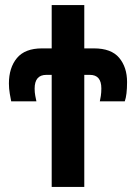

<svg xmlns="http://www.w3.org/2000/svg" viewBox="-20 -734 537 754"><path d="M311 0V-440H333Q378 -440 378 -387Q378 -371 376 -357.5Q374 -344 372 -336H470Q479 -361 479 -412Q479 -470 448 -507Q417 -544 349 -544H311V-714H183V-544H145Q78 -544 46.5 -506Q15 -468 15 -406Q15 -386 18.5 -365.5Q22 -345 24 -336H123Q121 -345 118.5 -358Q116 -371 116 -386Q116 -440 162 -440H183V0Z"/></svg>

Font: Noto Sans UI Condensed
Style: Bold
Weight: 700
Width: 3
Designer: Monotype Design Team
Foundry: Monotype Imaging Inc.
Version: 1.001